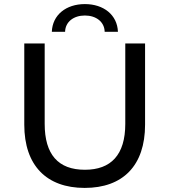

<svg xmlns="http://www.w3.org/2000/svg" viewBox="-20 -913 831 941"><path d="M99 -700V-302C99 -102 208 8 395 8C582 8 691 -101 691 -302V-700H594V-306C594 -154 524 -81 396 -81C265 -81 199 -156 199 -306V-700ZM299 -757C300 -806 341 -837 396 -837C451 -837 492 -806 493 -757H558C555 -840 488 -893 396 -893C304 -893 237 -840 234 -757Z"/></svg>

Font: Malon Grotesk Med
Style: Regular
Weight: 500
Designer: Julieta Ulanovsky
Foundry: Julieta Ulanovsky
Version: Version 7.200